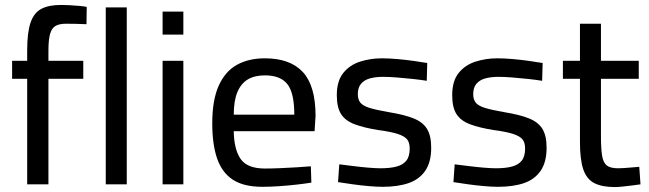

<svg xmlns="http://www.w3.org/2000/svg" viewBox="-20 -746 2625 777"><path d="M90 0V-427H29V-500H90V-542Q90 -614 103.5 -654Q117 -694 147 -710Q177 -726 227 -726Q240 -726 261 -725Q282 -724 302.5 -722Q323 -720 331 -718L330 -648Q312 -649 287.5 -649.5Q263 -650 247 -650Q220 -650 204.5 -641Q189 -632 182.5 -608Q176 -584 176 -542V-500H317V-427H176V0Z M408 0V-716H493V0Z M638 0V-500H722V0ZM638 -606V-699H722V-606Z M1042 10Q966 10 922 -19Q878 -48 858.5 -105Q839 -162 839 -247Q839 -341 865 -399Q891 -457 938.5 -483.5Q986 -510 1052 -510Q1154 -510 1205.5 -454.5Q1257 -399 1257 -277L1253 -215H926Q927 -141 954 -102.5Q981 -64 1052 -64Q1080 -64 1114 -65.5Q1148 -67 1181.5 -69Q1215 -71 1238 -73L1240 -7Q1216 -3 1181 1Q1146 5 1109.5 7.5Q1073 10 1042 10ZM926 -282H1171Q1171 -370 1143 -405.5Q1115 -441 1052 -441Q1011 -441 983.5 -425Q956 -409 941 -374Q926 -339 926 -282Z M1528 10Q1504 10 1470.5 7Q1437 4 1405 -0.5Q1373 -5 1348 -9L1353 -81Q1378 -78 1409.5 -74Q1441 -70 1471 -67.5Q1501 -65 1520 -65Q1559 -65 1585 -72Q1611 -79 1624.5 -96Q1638 -113 1638 -145Q1638 -169 1627.5 -182Q1617 -195 1589.5 -204Q1562 -213 1509 -220Q1453 -229 1415.5 -243Q1378 -257 1360.5 -284Q1343 -311 1343 -361Q1343 -418 1369 -450.5Q1395 -483 1437 -496.5Q1479 -510 1525 -510Q1554 -510 1588 -507Q1622 -504 1654 -499.5Q1686 -495 1709 -491L1707 -419Q1683 -423 1650.5 -426.5Q1618 -430 1586 -432.5Q1554 -435 1530 -435Q1501 -435 1478 -429Q1455 -423 1441.5 -407.5Q1428 -392 1428 -365Q1428 -344 1438 -331Q1448 -318 1475 -309.5Q1502 -301 1554 -292Q1616 -282 1653.5 -267Q1691 -252 1708 -224.5Q1725 -197 1725 -148Q1725 -90 1701 -55Q1677 -20 1633.5 -5Q1590 10 1528 10Z M1995 10Q1971 10 1937.5 7Q1904 4 1872 -0.5Q1840 -5 1815 -9L1820 -81Q1845 -78 1876.5 -74Q1908 -70 1938 -67.5Q1968 -65 1987 -65Q2026 -65 2052 -72Q2078 -79 2091.5 -96Q2105 -113 2105 -145Q2105 -169 2094.5 -182Q2084 -195 2056.5 -204Q2029 -213 1976 -220Q1920 -229 1882.5 -243Q1845 -257 1827.5 -284Q1810 -311 1810 -361Q1810 -418 1836 -450.5Q1862 -483 1904 -496.5Q1946 -510 1992 -510Q2021 -510 2055 -507Q2089 -504 2121 -499.5Q2153 -495 2176 -491L2174 -419Q2150 -423 2117.5 -426.5Q2085 -430 2053 -432.5Q2021 -435 1997 -435Q1968 -435 1945 -429Q1922 -423 1908.5 -407.5Q1895 -392 1895 -365Q1895 -344 1905 -331Q1915 -318 1942 -309.5Q1969 -301 2021 -292Q2083 -282 2120.5 -267Q2158 -252 2175 -224.5Q2192 -197 2192 -148Q2192 -90 2168 -55Q2144 -20 2100.5 -5Q2057 10 1995 10Z M2468 11Q2416 11 2385 -5Q2354 -21 2340.5 -60.5Q2327 -100 2327 -172V-427H2258V-500H2327V-650H2412V-500H2565V-427H2412V-196Q2412 -145 2416.5 -116.5Q2421 -88 2435.5 -76.5Q2450 -65 2481 -65Q2491 -65 2506.5 -66Q2522 -67 2538.5 -68.5Q2555 -70 2567 -71L2572 0Q2558 2 2538.5 4.5Q2519 7 2500 9Q2481 11 2468 11Z"/></svg>

Font: Cairo Play Medium
Style: Regular
Weight: 500
Version: Version 3.119